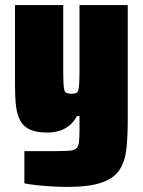

<svg xmlns="http://www.w3.org/2000/svg" viewBox="-20 -530 563 756"><path d="M245 206Q215 206 183.5 204Q152 202 124 199Q96 196 76 192V65Q97 65 117 65Q137 65 157 65Q177 65 197 65Q233 65 252.5 63.5Q272 62 280.5 54.5Q289 47 291 29.5Q293 12 293 -19V-73H283Q270 -49 251.5 -34.5Q233 -20 211 -14Q189 -8 166 -8Q124 -8 98.5 -19.5Q73 -31 60 -54.5Q47 -78 43 -113.5Q39 -149 39 -197V-510H229V-255Q229 -221 230 -202.5Q231 -184 233.5 -175Q236 -166 243 -163.5Q250 -161 261 -161Q273 -161 279.5 -163.5Q286 -166 288.5 -175Q291 -184 292 -204.5Q293 -225 293 -262V-510H483V-56Q483 9 477.5 57.5Q472 106 450.5 139Q429 172 380 189Q331 206 245 206Z"/></svg>

Font: Saira SemiCondensed Black
Style: Regular
Weight: 900
Width: 4
Designer: Hector Gatti with collaboration of the Omnibus-Type team
Foundry: Omnibus-Type
Version: Version 1.101